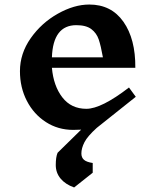

<svg xmlns="http://www.w3.org/2000/svg" viewBox="-20 -563 687 847"><path d="M339 114Q339 132 350.5 142Q362 152 389 156V199L307 264Q268 250 247 224.5Q226 199 226 165Q226 130 234 111L338 9Q326 10 303 10Q236 10 182.5 -24.5Q129 -59 98.5 -118Q68 -177 68 -249Q68 -327 115.5 -394.5Q163 -462 235 -502.5Q307 -543 374 -543Q471 -543 524.5 -467Q578 -391 577 -264H209Q216 -184 255 -133.5Q294 -83 361 -83Q427 -83 549 -177L579 -136L407 1Q366 38 352.5 64.5Q339 91 339 114ZM209 -310H434Q425 -361 415.5 -389Q406 -417 383 -434.5Q360 -452 316 -452H317Q214 -452 209 -310Z"/></svg>

Font: Inknut Antiqua Medium
Style: Regular
Weight: 500
Designer: Claus Eggers Sørensen
Foundry: Claus Eggers Sørensen
Version: Version 1.003; ttfautohint (v1.8.2) -l 8 -r 50 -G 200 -x 14 